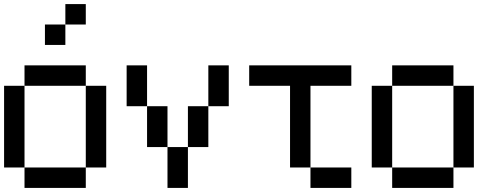

<svg xmlns="http://www.w3.org/2000/svg" viewBox="-20 -920 2440 940"><path d="M0 -100V-500H100V-100ZM100 -100H400V0H100ZM100 -500V-600H400V-500ZM200 -700V-800H300V-700ZM300 -800V-900H400V-800ZM400 -100V-500H500V-100Z M600 -400V-600H700V-400ZM700 -200V-400H800V-200ZM800 -200H900V0H800ZM900 -200V-400H1000V-200ZM1000 -400V-600H1100V-400Z M1200 -500V-600H1700V-500H1500V-100H1400V-500ZM1700 -100V0H1500V-100Z M1800 -100V-500H1900V-100ZM2200 -100V0H1900V-100ZM2200 -500H2300V-100H2200ZM2200 -600V-500H1900V-600Z"/></svg>

Font: Galmuri9 Regular
Style: Regular
Weight: 400
Designer: Lee Minseo (quiple)
Version: Version 2.399;hotconv 1.1.1;makeotfexe 2.6.0 DEVELOPMENT